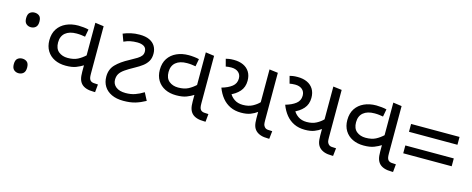

<svg xmlns="http://www.w3.org/2000/svg" viewBox="-33 -1157 4241 1726"><g transform="rotate(15 2087.5 -294.5)"><path d="M147 -414Q121 -414 103 -430Q85 -446 85 -482Q85 -520 103 -535Q121 -550 147 -550Q173 -550 191 -535Q209 -520 209 -482Q209 -446 191 -430Q173 -414 147 -414ZM147 14Q121 14 103 -2Q85 -18 85 -54Q85 -92 103 -107Q121 -122 147 -122Q173 -122 191 -107Q209 -92 209 -54Q209 -18 191 -2Q173 14 147 14Z M538 -161Q479 -161 434 -183Q389 -205 363.5 -246.5Q338 -288 338 -345Q338 -408 366.5 -451Q395 -494 444.5 -516.5Q494 -539 557 -539Q579 -539 607 -536Q635 -533 653 -528L640 -458Q623 -461 604 -463.5Q585 -466 560 -466Q493 -466 456 -435Q419 -404 419 -346Q419 -288 453 -260.5Q487 -233 537 -233Q593 -233 630 -252Q667 -271 702 -304V-210Q671 -190 634 -175.5Q597 -161 538 -161ZM845 0Q802 0 773.5 -9.5Q745 -19 728 -37Q712 -54 704.5 -79Q697 -104 697 -148V-603L777 -592V-152Q777 -125 780 -112.5Q783 -100 789 -92Q800 -78 821.5 -75.5Q843 -73 863 -73L856 0Z M1120 10Q1056 10 1010.5 -11.5Q965 -33 941 -71.5Q917 -110 917 -162Q917 -230 960 -274.5Q1003 -319 1079 -359Q1120 -381 1145.5 -397Q1171 -413 1182.5 -429Q1194 -445 1194 -467Q1194 -501 1170 -515.5Q1146 -530 1108 -530Q1073 -530 1043.5 -524Q1014 -518 984 -504L959 -572Q992 -586 1029.5 -594.5Q1067 -603 1110 -603Q1166 -603 1202 -586Q1238 -569 1256 -538.5Q1274 -508 1274 -469Q1274 -427 1257 -398.5Q1240 -370 1211.5 -348.5Q1183 -327 1146 -307Q1091 -277 1059 -254.5Q1027 -232 1013.5 -209Q1000 -186 1000 -154Q1000 -114 1032 -88.5Q1064 -63 1122 -63Q1170 -63 1209 -76.5Q1248 -90 1288 -115L1325 -44Q1278 -18 1231.5 -4Q1185 10 1120 10Z M1566 -161Q1507 -161 1462 -183Q1417 -205 1391.5 -246.5Q1366 -288 1366 -345Q1366 -408 1394.5 -451Q1423 -494 1472.5 -516.5Q1522 -539 1585 -539Q1607 -539 1635 -536Q1663 -533 1681 -528L1668 -458Q1651 -461 1632 -463.5Q1613 -466 1588 -466Q1521 -466 1484 -435Q1447 -404 1447 -346Q1447 -288 1481 -260.5Q1515 -233 1565 -233Q1621 -233 1658 -252Q1695 -271 1730 -304V-210Q1699 -190 1662 -175.5Q1625 -161 1566 -161ZM1873 0Q1830 0 1801.5 -9.5Q1773 -19 1756 -37Q1740 -54 1732.5 -79Q1725 -104 1725 -148V-603L1805 -592V-152Q1805 -125 1808 -112.5Q1811 -100 1817 -92Q1828 -78 1849.5 -75.5Q1871 -73 1891 -73L1884 0Z M2170 -161Q2113 -161 2069 -182Q2025 -203 1993.5 -241.5Q1962 -280 1942 -333Q2002 -350 2037.5 -378Q2073 -406 2073 -452Q2073 -489 2048.5 -510Q2024 -531 1982 -531Q1964 -531 1953.5 -529.5Q1943 -528 1931 -526L1913 -594Q1924 -597 1941.5 -600Q1959 -603 1987 -603Q2038 -603 2075.5 -585.5Q2113 -568 2133.5 -534.5Q2154 -501 2154 -453Q2154 -393 2118.5 -353Q2083 -313 2024 -290L2041 -309Q2054 -279 2087 -256Q2120 -233 2168 -233Q2220 -233 2257.5 -253Q2295 -273 2320 -300V-209Q2292 -188 2257 -174.5Q2222 -161 2170 -161ZM2467 0Q2424 0 2396 -9.5Q2368 -19 2350 -37Q2333 -54 2325.5 -79Q2318 -104 2318 -148V-603L2398 -593V-152Q2398 -124 2401 -112Q2404 -100 2413 -90Q2424 -77 2443.5 -75Q2463 -73 2485 -73L2477 0Z M2764 -161Q2707 -161 2663 -182Q2619 -203 2587.5 -241.5Q2556 -280 2536 -333Q2596 -350 2631.5 -378Q2667 -406 2667 -452Q2667 -489 2642.5 -510Q2618 -531 2576 -531Q2558 -531 2547.5 -529.5Q2537 -528 2525 -526L2507 -594Q2518 -597 2535.5 -600Q2553 -603 2581 -603Q2632 -603 2669.5 -585.5Q2707 -568 2727.5 -534.5Q2748 -501 2748 -453Q2748 -393 2712.5 -353Q2677 -313 2618 -290L2635 -309Q2648 -279 2681 -256Q2714 -233 2762 -233Q2814 -233 2851.5 -253Q2889 -273 2914 -300V-209Q2886 -188 2851 -174.5Q2816 -161 2764 -161ZM3061 0Q3018 0 2990 -9.5Q2962 -19 2944 -37Q2927 -54 2919.5 -79Q2912 -104 2912 -148V-603L2992 -593V-152Q2992 -124 2995 -112Q2998 -100 3007 -90Q3018 -77 3037.5 -75Q3057 -73 3079 -73L3071 0Z M3311 -161Q3252 -161 3207 -183Q3162 -205 3136.5 -246.5Q3111 -288 3111 -345Q3111 -408 3139.5 -451Q3168 -494 3217.5 -516.5Q3267 -539 3330 -539Q3352 -539 3380 -536Q3408 -533 3426 -528L3413 -458Q3396 -461 3377 -463.5Q3358 -466 3333 -466Q3266 -466 3229 -435Q3192 -404 3192 -346Q3192 -288 3226 -260.5Q3260 -233 3310 -233Q3366 -233 3403 -252Q3440 -271 3475 -304V-210Q3444 -190 3407 -175.5Q3370 -161 3311 -161ZM3618 0Q3575 0 3546.5 -9.5Q3518 -19 3501 -37Q3485 -54 3477.5 -79Q3470 -104 3470 -148V-603L3550 -592V-152Q3550 -125 3553 -112.5Q3556 -100 3562 -92Q3573 -78 3594.5 -75.5Q3616 -73 3636 -73L3629 0Z M3674 -459H4125V-386H3674ZM3674 -259H4125V-186H3674Z"/></g></svg>

Font: hexguzrati15
Style: Regular
Weight: 400
Designer: Jelle Bosma - Monotype Design Team
Foundry: Monotype Imaging Inc.
Version: Version 2.006